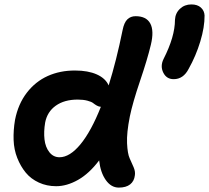

<svg xmlns="http://www.w3.org/2000/svg" viewBox="-20 -833 945 868"><path d="M765.1 -475.1Q732.9 -475.1 718.3 -504.4Q703.6 -533.7 719.2 -565.9Q771 -667.5 771 -743.2Q772.5 -773.4 793.5 -793.2Q814.5 -813 845.2 -813Q872.6 -813 888.2 -798.8Q903.8 -784.7 904.8 -763.2Q905.3 -710.9 885.5 -645.5Q865.7 -580.1 833 -522Q809.1 -475.1 765.1 -475.1ZM233.9 8.8Q191.4 8.8 155.8 -7.6Q120.1 -23.9 96.7 -52.2Q73.2 -80.6 58.1 -118.7Q43 -156.7 41.5 -200.4Q40 -244.1 47.9 -291Q62 -362.8 101.1 -413.6Q140.1 -464.4 196 -489.5Q252 -514.6 319.8 -514.2Q377.9 -514.2 417.5 -496.6Q457 -479 471.2 -446.8Q506.3 -559.1 534.2 -696.8Q541 -731.4 555.9 -745.6Q570.8 -759.8 592.8 -759.8Q641.6 -759.8 659.4 -726.8Q677.2 -693.8 662.1 -630.9Q646.5 -565.4 613 -466.8Q579.6 -368.2 566.9 -306.2Q552.2 -232.4 554.4 -185.3Q556.6 -138.2 566.2 -117.2Q575.7 -96.2 584 -77.1Q592.3 -58.1 589.8 -41Q586.9 -14.2 568.4 0.5Q549.8 15.1 517.1 15.1Q482.4 15.1 458.3 -19Q434.1 -53.2 428.2 -107.9Q383.3 -48.3 332.8 -19.8Q282.2 8.8 233.9 8.8ZM184.1 -278.8Q177.2 -237.3 181.2 -202.6Q185.1 -168 203.1 -145Q221.2 -122.1 249 -122.1Q295.4 -122.1 343.8 -180.7Q392.1 -239.3 436 -350.1Q426.8 -350.6 417.7 -355.7Q408.7 -360.8 401.1 -366.9Q393.6 -373 375 -377.9Q356.4 -382.8 331.1 -382.8Q271 -382.8 232.2 -355.2Q193.4 -327.6 184.1 -278.8Z"/></svg>

Font: Shantell Sans Normal
Style: Italic
Weight: 600
Italic angle: -11.31°
Designer: Stephen Nixon, Anya Danilova, Shantell Martin
Foundry: Arrow Type
Version: Version 1.006;[559af2be0]